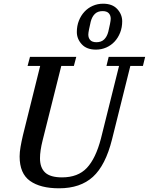

<svg xmlns="http://www.w3.org/2000/svg" viewBox="-20 -1005 804 1037"><path d="M299 12Q198 12 142 -28Q86 -68 86 -160Q86 -183 91 -212Q96 -241 104 -275L197 -649H129L142 -698H392L379 -649H311L210 -246Q196 -190 196 -150Q196 -99 224 -73Q252 -47 315 -47Q401 -47 449 -98Q497 -149 525 -256L623 -649H555L567 -698H764L752 -649H684L585 -252Q550 -112 482 -50Q414 12 299 12ZM501 -777Q527 -777 542.5 -792Q558 -807 565 -834Q570 -855 574 -875Q578 -895 578 -904Q578 -922 567.5 -933.5Q557 -945 534 -945Q508 -945 492.5 -930Q477 -915 470 -888Q465 -867 461 -847Q457 -827 457 -818Q457 -800 467.5 -788.5Q478 -777 501 -777ZM498 -737Q448 -737 421.5 -766Q395 -795 395 -832Q395 -865 406 -893Q417 -921 436 -941.5Q455 -962 481 -973.5Q507 -985 537 -985Q587 -985 613.5 -956Q640 -927 640 -890Q640 -857 629 -829Q618 -801 599 -780.5Q580 -760 554 -748.5Q528 -737 498 -737Z"/></svg>

Font: IBM Plex Serif Medm
Style: Italic
Weight: 500
Italic angle: -14°
Designer: Mike Abbink, Paul van der Laan, Pieter van Rosmalen
Foundry: Bold Monday
Version: Version 3.001